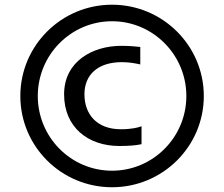

<svg xmlns="http://www.w3.org/2000/svg" viewBox="-20 -685 953 816"><path d="M66.4 -276.9C66.4 -62.5 240.7 110.8 456.1 110.8C671.4 110.8 846.2 -62.5 846.2 -276.9C846.2 -491.2 671.4 -665 456.1 -665C240.7 -665 66.4 -491.2 66.4 -276.9ZM140.6 -276.9C140.6 -452.1 281.7 -594.7 456.1 -594.7C630.4 -594.7 772 -452.1 772 -276.9C772 -101.6 630.4 40.5 456.1 40.5C281.7 40.5 140.6 -101.6 140.6 -276.9ZM487.8 -64.5C533.2 -64.5 563 -67.9 581.5 -72.3V-148.4C568.4 -143.1 539.1 -135.7 493.7 -135.7C389.2 -135.7 338.9 -201.7 338.9 -284.2C338.9 -367.7 396 -420.9 498.5 -420.9C532.7 -420.9 563 -414.1 576.2 -411.1V-485.4C558.6 -487.3 533.7 -490.2 495.1 -490.2C374 -490.2 252.4 -424.3 252.4 -284.2C252.4 -144.5 353.5 -64.5 487.8 -64.5Z"/></svg>

Font: Inder
Style: Regular
Weight: 400
Designer: Irina Smirnova
Foundry: Irina Smirnova
Version: Version 1.001